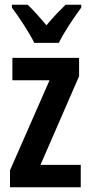

<svg xmlns="http://www.w3.org/2000/svg" viewBox="-20 -786 379 806"><path d="M124 -606H227C248 -650 292 -715 321 -754V-766H255C227 -738 207 -718 175 -680C147 -713 119 -745 96 -766H30V-754C61 -713 104 -647 124 -606ZM319 0V-94H150L312 -466V-543H32V-449H188L22 -71V0Z"/></svg>

Font: Noto Sans Arabic UI XCn SmBd
Style: Regular
Weight: 600
Width: 2
Designer: Monotype Design Team, Nadine Chahine and Nizar Qandah
Foundry: Monotype Imaging Inc.
Version: Version 2.010